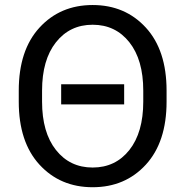

<svg xmlns="http://www.w3.org/2000/svg" viewBox="-20 -746 753 780"><path d="M356.4 14.6Q488.3 14.6 572.5 -77.1Q656.7 -168.9 656.7 -333V-377.9Q656.7 -542 572.5 -633.8Q488.3 -725.6 356.4 -725.6Q224.6 -725.6 140.4 -633.8Q56.2 -542 56.2 -377.9V-333Q56.2 -168.9 140.4 -77.1Q224.6 14.6 356.4 14.6ZM356.4 -65.4Q263.7 -65.4 207.3 -136.7Q150.9 -208 150.9 -333V-377.9Q150.9 -502.9 207.3 -574.2Q263.7 -645.5 356.4 -645.5Q449.2 -645.5 505.6 -574.2Q562 -502.9 562 -377.9V-333Q562 -208 505.6 -136.7Q449.2 -65.4 356.4 -65.4ZM228.5 -321.8H484.4V-403.8H228.5Z"/></svg>

Font: Roboto Flex
Style: wght 400 wdth 100 opsz 14.0 GRAD 0.00 slnt 0.00 XTRA 468 XOPQ 96 YOPQ 79 YTLC 514 YTUC 712 YTAS 750 YTDE -203.00 YTFI 738
Weight: 400
Designer: Berlow after Robertson
Foundry: Google
Version: Version 3.100